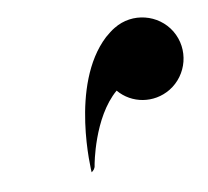

<svg xmlns="http://www.w3.org/2000/svg" viewBox="-31 -798 321 297"><g transform="rotate(-5 129.0 -650.0)"><path d="M100.5 -533.5C103.5 -536 106 -539 106 -544C106 -544 112 -617.5 150 -656C171.5 -634.5 206 -631.5 231.5 -650C259.5 -670.5 266.5 -710.5 245.5 -739.5C225 -767.5 184.5 -774.5 155.5 -753C151 -750 145 -744 141 -740C78.5 -671 100.5 -533.5 100.5 -533.5Z"/></g></svg>

Font: Beautique Display Italic
Style: Regular
Weight: 400
Italic angle: -12°
Designer: Nhat-Quang Ngo
Version: Version 1.100;Glyphs 3.2.3 (3260)